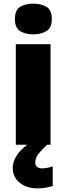

<svg xmlns="http://www.w3.org/2000/svg" viewBox="-20 -796 365 1056"><path d="M163 -776Q204 -776 234.5 -759Q265 -742 265 -691Q265 -642 234.5 -624.5Q204 -607 163 -607Q121 -607 91.5 -624.5Q62 -642 62 -691Q62 -742 91.5 -759Q121 -776 163 -776ZM258 -553V0H67V-553ZM174 97Q174 115 184.5 122.5Q195 130 212 130Q225 130 242.5 126.5Q260 123 270 119V227Q254 232 233 236Q212 240 185 240Q128 240 89 209.5Q50 179 50 127Q50 93 73.5 56.5Q97 20 164 -25L239 0Q205 32 189.5 53Q174 74 174 97Z"/></svg>

Font: Noto Sans Arabic Blk
Style: Regular
Weight: 900
Designer: Monotype Design Team, Nadine Chahine, Nizar Qandah and Khaled Hosny
Foundry: Monotype Imaging Inc.
Version: Version 2.012; ttfautohint (v1.8.4.7-5d5b)